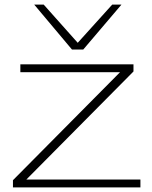

<svg xmlns="http://www.w3.org/2000/svg" viewBox="-20 -810 656 830"><path d="M36 0V-31L499 -498H68V-532H557V-501L94 -34H587V0ZM505 -790 340 -596H291L128 -790H169L316 -625L465 -790Z"/></svg>

Font: Georama Expanded ExtraLight
Style: Regular
Weight: 250
Width: 7
Designer: Jean-Baptiste Levee
Foundry: Production Type
Version: Version 1.001